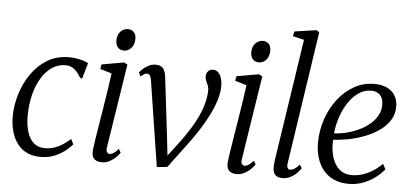

<svg xmlns="http://www.w3.org/2000/svg" viewBox="-54 -932 2268 1057"><g transform="rotate(5 1080.5 -404.0)"><path d="M202 10Q119 10 74.5 -47.2Q30 -104.5 30 -200Q30 -260 48.8 -321.8Q67.5 -383.5 103.2 -435.5Q139 -487.5 191.2 -519Q243.5 -550.5 310.5 -550.5Q336.5 -550.5 366.2 -544.5Q396 -538.5 417.5 -527L392 -438.5L380.5 -443.5Q368 -465.5 354.8 -479Q341.5 -492.5 327 -498.8Q312.5 -505 295.5 -505Q255.5 -505 222 -483Q188.5 -461 163.8 -420.8Q139 -380.5 125.2 -326.2Q111.5 -272 111.5 -207Q112 -156 124 -118.8Q136 -81.5 160 -60.8Q184 -40 220 -40Q249 -40 272.5 -47.8Q296 -55.5 317.8 -69.5Q339.5 -83.5 361.5 -103L375.5 -74.5Q361 -57 336 -37.2Q311 -17.5 277.5 -3.8Q244 10 202 10Z M539.5 10Q522.5 10 509.2 3.8Q496 -2.5 489.8 -16.8Q483.5 -31 486 -55Q487.5 -71 493 -106Q498.5 -141 506 -187.8Q513.5 -234.5 522 -286.5Q530.5 -338.5 538.2 -389.2Q546 -440 551.5 -482L487.5 -501L492 -526.5L615 -548L634 -538L561.5 -74Q558.5 -55.5 564.8 -47.5Q571 -39.5 578 -39.5Q589 -39.5 600.2 -46.2Q611.5 -53 628 -71.5L639.5 -51.5Q633.5 -42 619.5 -27.5Q605.5 -13 585 -1.5Q564.5 10 539.5 10ZM608.5 -613Q587 -613 574.5 -626.8Q562 -640.5 562 -665Q562 -696 579.2 -714.5Q596.5 -733 620.5 -733Q641 -733 653.2 -719.8Q665.5 -706.5 665.5 -683.5Q665.5 -651 648.2 -632Q631 -613 608.5 -613Z M771 -461.5Q768.5 -479.5 763 -488.5Q757.5 -497.5 747 -497.5Q736 -497.5 727.2 -491.2Q718.5 -485 711 -479L701 -501Q706 -508 718.8 -519.8Q731.5 -531.5 749.5 -541.2Q767.5 -551 788 -551Q810.5 -551 822.5 -542.5Q834.5 -534 840 -519Q845.5 -504 847.5 -484L885 -168.5L901 -27L876.5 -30L964.5 -147Q1004.5 -201.5 1031.2 -249.2Q1058 -297 1072.5 -341Q1087 -385 1089.5 -427.5Q1090.5 -447 1085.2 -460.5Q1080 -474 1074.5 -485.5Q1069 -497 1069 -509Q1069 -530 1080.2 -540.5Q1091.5 -551 1106 -551Q1123 -551 1134.8 -540Q1146.5 -529 1152.8 -509.2Q1159 -489.5 1159 -463.5Q1159 -419.5 1139.2 -366Q1119.5 -312.5 1085.2 -254Q1051 -195.5 1007 -136.5L902 4L844.5 10L817.5 -162Z M1285 10Q1268 10 1254.8 3.8Q1241.5 -2.5 1235.2 -16.8Q1229 -31 1231.5 -55Q1233 -71 1238.5 -106Q1244 -141 1251.5 -187.8Q1259 -234.5 1267.5 -286.5Q1276 -338.5 1283.8 -389.2Q1291.5 -440 1297 -482L1233 -501L1237.5 -526.5L1360.5 -548L1379.5 -538L1307 -74Q1304 -55.5 1310.2 -47.5Q1316.5 -39.5 1323.5 -39.5Q1334.5 -39.5 1345.8 -46.2Q1357 -53 1373.5 -71.5L1385 -51.5Q1379 -42 1365 -27.5Q1351 -13 1330.5 -1.5Q1310 10 1285 10ZM1354 -613Q1332.5 -613 1320 -626.8Q1307.5 -640.5 1307.5 -665Q1307.5 -696 1324.8 -714.5Q1342 -733 1366 -733Q1386.5 -733 1398.8 -719.8Q1411 -706.5 1411 -683.5Q1411 -651 1393.8 -632Q1376.5 -613 1354 -613Z M1560 -72Q1557.5 -56 1562.8 -47.8Q1568 -39.5 1576 -39.5Q1586 -39.5 1598.5 -46.5Q1611 -53.5 1628 -72.5L1639.5 -53Q1633.5 -43 1619.5 -28Q1605.5 -13 1584.8 -1.5Q1564 10 1537.5 10Q1520.5 10 1508.8 4.2Q1497 -1.5 1491 -14.8Q1485 -28 1485.5 -49.5Q1485.5 -53.5 1486 -60.5Q1486.5 -67.5 1487.5 -75.8Q1488.5 -84 1489.5 -91.5L1590.5 -758.5L1528 -773.5L1534.5 -800L1655.5 -817.5L1670.5 -807Z M2099 -87.5Q2084 -67 2055.2 -44.2Q2026.5 -21.5 1987.8 -5.8Q1949 10 1904.5 10Q1855 10 1819 -7.5Q1783 -25 1760.2 -55Q1737.5 -85 1726.8 -123.5Q1716 -162 1716.5 -204Q1717.5 -272 1739 -334Q1760.5 -396 1798.5 -444.8Q1836.5 -493.5 1887.2 -522Q1938 -550.5 1998 -550.5Q2041.5 -550.5 2070.5 -535.8Q2099.5 -521 2114 -495.2Q2128.5 -469.5 2128.5 -436.5Q2128.5 -393 2106.5 -359.2Q2084.5 -325.5 2048.2 -300.8Q2012 -276 1968.2 -259.5Q1924.5 -243 1880 -234.5Q1835.5 -226 1798.5 -225Q1796 -193.5 1801 -161Q1806 -128.5 1819.8 -100.8Q1833.5 -73 1857.5 -56.2Q1881.5 -39.5 1917.5 -39.5Q1945.5 -39.5 1973.8 -48Q2002 -56.5 2030 -73.5Q2058 -90.5 2083.5 -116.5ZM1984 -512Q1946 -512 1914 -489.8Q1882 -467.5 1858 -430.8Q1834 -394 1819.2 -349.5Q1804.5 -305 1800 -260Q1838 -262 1874.5 -271.8Q1911 -281.5 1943 -297.5Q1975 -313.5 1999.2 -335Q2023.5 -356.5 2037.2 -382.8Q2051 -409 2051 -438.5Q2051 -474 2033.8 -493Q2016.5 -512 1984 -512Z"/></g></svg>

Font: Merriweather 60pt Light
Style: Italic
Weight: 300
Italic angle: -7.8°
Version: Version 2.101